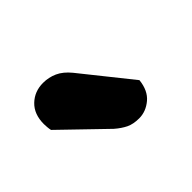

<svg xmlns="http://www.w3.org/2000/svg" viewBox="-54 -831 411 411"><g transform="rotate(-45 151.0 -625.5)"><path d="M128.6 -548.5 31.9 -641.9Q30.9 -645.9 30.4 -652.1Q29.9 -658.2 29.9 -661.5Q29.9 -691.4 47.5 -708.3Q65.1 -725.2 91 -725.2Q108 -725.2 123.1 -718.4Q138.2 -711.6 151.8 -695L241.1 -583.4Q238.1 -554.8 220.9 -540.4Q203.6 -525.9 183 -525.9Q165.4 -525.9 153.3 -531.7Q141.2 -537.6 128.6 -548.5Z"/></g></svg>

Font: Baloo Tamma 2
Style: Regular
Weight: 400
Designer: Divya Kowshik, Shuchita Grover and Ek Type
Foundry: Ek Type
Version: Version 1.700